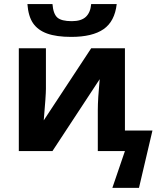

<svg xmlns="http://www.w3.org/2000/svg" viewBox="-20 -745 785 947"><path d="M206.5 -506.8V-306.6Q206.5 -274.9 195.8 -151.4L429.7 -506.8H596.2V-101.1H731.9L665.5 181.6H534.2L596.2 0H462.4V-202.1Q462.4 -256.3 471.7 -354.5L238.8 0H72.8V-506.8ZM555.7 -725.1Q545.9 -639.2 490.7 -601.1Q435.5 -563 331.5 -563Q258.3 -563 212.4 -579.6Q166.5 -596.2 143.1 -630.4Q119.6 -664.6 115.2 -725.1H238.8Q242.7 -676.3 262.9 -658.4Q283.2 -640.6 334 -640.6Q380.9 -640.6 403.6 -662.1Q426.3 -683.6 429.7 -725.1Z"/></svg>

Font: Bpm'online Open Sans
Style: Bold
Weight: 700
Foundry: Ascender Corporation
Version: Version 1.10